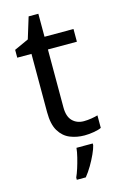

<svg xmlns="http://www.w3.org/2000/svg" viewBox="-132 -715 625 992"><g transform="rotate(-15 180.5 -219.0)"><path d="M264 -62Q284 -62 305 -65.5Q326 -69 339 -73V-6Q325 1 299 5.5Q273 10 249 10Q207 10 171.5 -4.5Q136 -19 114 -55Q92 -91 92 -156V-468H16V-510L93 -545L128 -659H180V-536H335V-468H180V-158Q180 -109 203.5 -85.5Q227 -62 264 -62ZM278 70Q274 88 261.5 115.5Q249 143 232.5 171Q216 199 198 221H150V209Q158 192 166.5 165.5Q175 139 182 110.5Q189 82 191 61H278Z"/></g></svg>

Font: Noto Sans Thai Looped
Style: Regular
Weight: 400
Designer: Sasikarn Vongin, Ben Mitchell
Foundry: The Fontpad Ltd
Version: Version 1.001; ttfautohint (v1.8.4.7-5d5b)